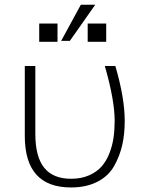

<svg xmlns="http://www.w3.org/2000/svg" viewBox="-20 -783 603 820"><path d="M85.9 -202.1V-501H130.9V-211.9Q130.9 -113.3 168.9 -66.4Q207 -19.5 283.2 -19.5Q327.1 -19.5 360.4 -34.2Q393.6 -48.8 414.1 -72.3Q434.6 -95.7 447.3 -128.4Q460 -161.1 464.8 -194.8Q469.7 -228.5 469.7 -266.6Q469.7 -355.5 427.7 -501H472.7Q512.7 -364.3 512.7 -266.6Q512.7 -210 502 -163.1Q491.2 -116.2 467.3 -73.7Q443.4 -31.2 396 -6.8Q348.6 17.6 283.2 17.6Q85.9 17.6 85.9 -202.1ZM241.2 -608.4 325.2 -762.7H386.7L278.3 -608.4ZM147.5 -604.5V-682.6H225.6V-604.5ZM354.5 -604.5V-682.6H433.6V-604.5Z"/></svg>

Font: Gothic A1 ExtraLight
Style: Regular
Weight: 275
Designer: HanYang I&C Co.,Ltd.
Foundry: HanYang I&C Co.,Ltd.
Version: Version 2.50